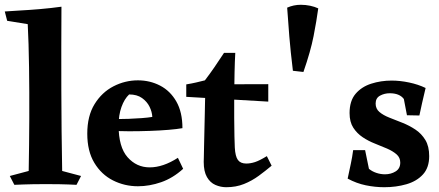

<svg xmlns="http://www.w3.org/2000/svg" viewBox="-25 -773 1835 803"><path d="M232 -745Q231 -575 231.5 -398.5Q232 -222 235 -58L314 -37L295 0Q277 -1 261.5 -1.5Q246 -2 224.5 -2.5Q203 -3 166 -3Q133 -3 111.5 -2.5Q90 -2 73 -1.5Q56 -1 35 0L16 -37L95 -58Q97 -165 97.5 -277.5Q98 -390 96.5 -492.5Q95 -595 91 -672L5 -686L-5 -725Q18 -727 57 -729Q96 -731 142.5 -735Q189 -739 232 -745Z M552 -437Q602 -437 644.5 -415Q687 -393 712.5 -348.5Q738 -304 738 -237Q716 -233 680 -230Q644 -227 601 -225.5Q558 -224 515 -224Q483 -224 460 -225Q437 -226 429 -227V-275Q440 -275 462.5 -275Q485 -275 513 -276Q541 -277 567.5 -279Q594 -281 612 -284Q611 -305 600.5 -326.5Q590 -348 569 -363Q548 -378 515 -378Q495 -359 483 -325.5Q471 -292 471 -248Q471 -158 508.5 -115.5Q546 -73 601 -73Q657 -73 719 -113L741 -67Q698 -28 649 -11Q600 6 552 6Q496 6 447.5 -18.5Q399 -43 369.5 -92Q340 -141 340 -214Q340 -288 370.5 -337.5Q401 -387 449.5 -412Q498 -437 552 -437Z M959 -552Q957 -517 956 -470.5Q955 -424 954.5 -374.5Q954 -325 954.5 -280Q955 -235 955.5 -202Q956 -169 957 -156Q959 -119 970 -104Q981 -89 1005 -89Q1022 -89 1041 -95Q1060 -101 1091 -120L1111 -80Q1086 -59 1057.5 -38Q1029 -17 995.5 -3.5Q962 10 921 10Q898 10 876 0.5Q854 -9 840.5 -32.5Q827 -56 827 -96Q827 -95 827.5 -114Q828 -133 828.5 -164.5Q829 -196 830 -231Q831 -266 831.5 -297Q832 -328 832.5 -347.5Q833 -367 833 -365Q832 -376 820.5 -384Q809 -392 794 -398Q779 -404 767 -409Q755 -414 754 -420Q778 -424 795 -428Q812 -432 832 -437Q854 -466 871.5 -491.5Q889 -517 912 -552Q921 -552 935 -552Q949 -552 959 -552ZM1097 -421V-348L754 -368V-420Z M1200 -477Q1190 -559 1185 -620.5Q1180 -682 1176 -741Q1203 -753 1233 -753Q1253 -753 1272 -749Q1291 -745 1306 -738Q1299 -686 1286.5 -622Q1274 -558 1244 -472Z M1429 -26Q1437 -64 1442.5 -89.5Q1448 -115 1452 -145H1502L1518 -67Q1531 -56 1549 -50Q1567 -44 1585 -44Q1610 -44 1629.5 -56Q1649 -68 1649 -93Q1649 -114 1633.5 -127.5Q1618 -141 1594 -151.5Q1570 -162 1543 -172.5Q1516 -183 1492 -199Q1468 -215 1452.5 -239Q1437 -263 1437 -300Q1437 -351 1462 -380.5Q1487 -410 1527.5 -423Q1568 -436 1613 -436Q1648 -436 1686 -428Q1724 -420 1755 -405Q1747 -370 1740.5 -343Q1734 -316 1729 -290L1677 -291L1664 -359Q1646 -383 1605 -383Q1583 -383 1564.5 -373Q1546 -363 1546 -340Q1546 -318 1562 -304.5Q1578 -291 1603.5 -281Q1629 -271 1658 -259.5Q1687 -248 1712.5 -231Q1738 -214 1754 -187.5Q1770 -161 1770 -120Q1770 -72 1744 -43.5Q1718 -15 1675 -2.5Q1632 10 1582 10Q1544 10 1505 2Q1466 -6 1429 -26Z"/></svg>

Font: Alkalami
Style: Regular
Weight: 400
Designer: Becca Hirsbrunner Spalinger
Foundry: SIL International
Version: Version 2.000